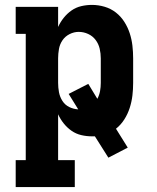

<svg xmlns="http://www.w3.org/2000/svg" viewBox="-20 -548 640 783"><path d="M44 215V105H85V-410H44V-520H217V-438Q226 -458 240 -475.5Q254 -493 272 -505.5Q290 -518 311.5 -523Q333 -528 355 -528Q381 -528 406.5 -520.5Q432 -513 452.5 -497Q473 -481 487 -459Q501 -437 509 -412.5Q517 -388 520 -362Q523 -336 523 -310V-210Q523 -184 520 -158.5Q517 -133 509 -108Q501 -83 487 -61Q473 -39 453 -23L501 54L422 95L367 8H355Q333 8 311.5 3Q290 -2 272 -14.5Q254 -27 240 -44.5Q226 -62 217 -82V105H285V215ZM299 -102 260 -165 340 -206 377 -145Q385 -160 388 -176.5Q391 -193 391 -210V-310Q391 -330 386.5 -349.5Q382 -369 370 -385Q358 -401 339.5 -409.5Q321 -418 301 -418Q282 -418 264 -409Q246 -400 235 -384Q224 -368 220.5 -348.5Q217 -329 217 -310V-210Q217 -191 220.5 -172Q224 -153 234.5 -136.5Q245 -120 262.5 -111.5Q280 -103 299 -102Z"/></svg>

Font: Iosevka Etoile Extrabold
Style: Regular
Weight: 800
Designer: Belleve Invis
Foundry: Belleve Invis
Version: Version 22.1.2; ttfautohint (v1.8.4)